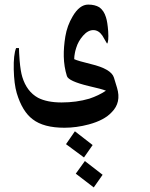

<svg xmlns="http://www.w3.org/2000/svg" viewBox="-20 -445 662 845"><path d="M306.6 -184.6Q323.2 -176.8 379.9 -163.1Q469.7 -141.6 481.4 -103.5L495.1 -58.6Q514.6 5.9 471.7 48.8Q439.5 84 371.1 102.5Q316.4 117.2 263.7 117.2Q171.9 117.2 124 80.1Q78.1 45.9 53.7 -35.2Q42 -75.2 40.5 -139.6Q39.1 -204.1 50.8 -233.4H63.5Q63.5 -217.8 66.4 -178.7Q70.3 -131.8 78.1 -106.4Q97.7 -42 147.5 -14.6Q187.5 5.9 251 5.9Q316.4 5.9 373 -10.7Q414.1 -24.4 446.3 -45.9Q426.8 -53.7 370.1 -66.4Q281.2 -87.9 274.4 -110.4Q261.7 -151.4 260.7 -196.3Q259.8 -237.3 267.6 -284.7Q275.4 -332 299.8 -373Q330.1 -424.8 368.2 -424.8Q397.5 -424.8 417 -413.1Q437.5 -398.4 446.3 -369.1Q453.1 -348.6 456.1 -307.6Q459 -260.7 451.2 -252.9Q440.4 -270.5 430.7 -288.1Q414.1 -312.5 390.6 -312.5Q367.2 -312.5 345.7 -288.1Q324.2 -263.7 315.4 -234.4Q310.5 -218.8 309.6 -211.9Q306.6 -197.3 306.6 -184.6ZM349.6 248 270.5 189.5 309.6 132.8 387.7 193.4ZM392.6 379.9 313.5 319.3 353.5 263.7 431.6 324.2Z"/></svg>

Font: Thabit-Bold-Oblique
Style: Bold Oblique
Weight: 700
Designer: Regenerated by Nadim Shaikli
Foundry: MAK Alagha
Version: 0.01